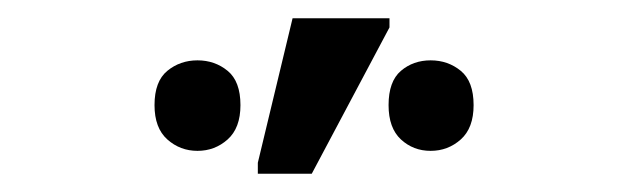

<svg xmlns="http://www.w3.org/2000/svg" viewBox="-20 -796 688 210"><path d="M262 -606V-618L300 -776H406V-766L321 -606ZM196 -631Q177 -631 163 -643.5Q149 -656 149 -681Q149 -707 163 -718.5Q177 -730 196 -730Q215 -730 229 -718.5Q243 -707 243 -681Q243 -656 229 -643.5Q215 -631 196 -631ZM451 -631Q432 -631 418.5 -643.5Q405 -656 405 -681Q405 -707 418.5 -718.5Q432 -730 451 -730Q470 -730 484 -718.5Q498 -707 498 -681Q498 -656 484 -643.5Q470 -631 451 -631Z"/></svg>

Font: Noto Sans Living
Style: Regular
Weight: 400
Designer: Monotype Design Team
Foundry: Monotype Imaging Inc.
Version: Version 2.013; ttfautohint (v1.8.4.7-5d5b)